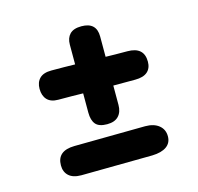

<svg xmlns="http://www.w3.org/2000/svg" viewBox="-83 -648 726 703"><g transform="rotate(-15 280.0 -296.5)"><path d="M76 -378Q76 -403 90.5 -417.5Q105 -432 135 -432Q187 -432 225 -431V-506Q225 -531 239 -545.5Q253 -560 283 -560Q340 -560 340 -506V-429Q373 -428 422 -428Q485 -428 485 -372Q485 -347 469.5 -333.5Q454 -320 423 -320H340V-247Q340 -220 325.5 -204.5Q311 -189 282 -189Q251 -189 238.5 -204Q226 -219 226 -248V-321Q187 -322 132 -322Q104 -322 90 -337Q76 -352 76 -378ZM485 -89Q485 -64 466 -50.5Q447 -37 412 -36L142 -33Q111 -33 95 -47.5Q79 -62 79 -87Q79 -142 145 -143L414 -146Q447 -146 466 -130.5Q485 -115 485 -89Z"/></g></svg>

Font: Mali
Style: Bold
Weight: 700
Designer: Kitiyaporn Chalermlarp | Katatrad Aksorn Co.,Ltd.
Foundry: Cadson Demak Co.,Ltd.
Version: Version 1.000; ttfautohint (v1.6)